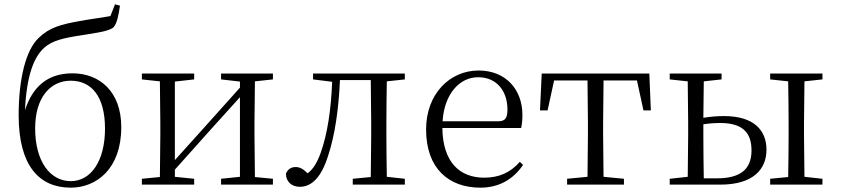

<svg xmlns="http://www.w3.org/2000/svg" viewBox="-20 -851 3875 885"><path d="M306 -16C212 -16 142 -106 142 -259C142 -403 213 -479 306 -479C400 -479 464 -409 464 -258C464 -110 400 -16 306 -16ZM306 14C423 14 539 -71 539 -265C539 -429 439 -513 314 -513C198 -513 130 -450 95 -343C103 -504 136 -588 184 -631C221 -664 272 -676 359 -689C427 -700 484 -707 504 -726C519 -744 526 -777 533 -825L510 -831L489 -777C448 -769 394 -763 348 -754C263 -739 208 -725 158 -676C98 -619 66 -485 66 -319C66 -88 160 14 306 14Z M999 -485 1086 -475V-447L922 -264L786 -113V-475L875 -485V-512H634V-485L717 -476L719 -285V-227L717 -35L634 -27V0H875V-27L786 -36V-69L946 -248L1086 -403V-36L999 -27V0H1238V-27L1155 -35L1153 -227V-285L1155 -476L1238 -485V-512H999Z M1688 0H1846V-27L1763 -36C1762 -91 1761 -173 1761 -227V-285C1761 -338 1762 -420 1763 -476L1846 -485V-512H1423V-485L1511 -474C1506 -344 1489 -233 1458 -146C1441 -100 1424 -72 1398 -52C1379 -71 1363 -81 1343 -81C1321 -81 1307 -71 1298 -51C1298 -13 1325 10 1362 10C1415 10 1461 -31 1493 -135C1523 -226 1541 -345 1547 -482H1689L1691 -285V-227L1689 -35L1606 -27V0Z M2194 14C2282 14 2347 -26 2391 -91L2376 -105C2334 -57 2282 -32 2212 -32C2100 -32 2021 -102 2019 -261H2382C2386 -277 2388 -297 2388 -321C2388 -438 2312 -526 2186 -526C2055 -526 1944 -420 1944 -254C1944 -74 2049 14 2194 14ZM2020 -292C2028 -418 2098 -495 2184 -495C2270 -495 2319 -431 2319 -346C2319 -309 2310 -292 2277 -292Z M2687 0H2856V-27L2762 -36L2760 -227V-285L2762 -480H2916L2946 -342H2980L2973 -512H2477L2469 -342H2504L2534 -480H2688L2690 -285V-227L2688 -36L2594 -27V0Z M3067 0H3300C3452 0 3513 -71 3513 -161C3513 -248 3458 -316 3317 -316C3285 -316 3253 -313 3222 -308L3224 -476L3306 -485V-512H3067V-485L3150 -476L3152 -285V-227L3150 -36L3067 -27ZM3222 -278C3247 -282 3273 -284 3300 -284C3399 -284 3444 -243 3444 -158C3444 -69 3391 -29 3284 -29H3224C3223 -84 3222 -170 3222 -227ZM3530 -485 3613 -476C3614 -420 3615 -339 3615 -285V-227C3615 -173 3614 -91 3613 -35L3530 -27V0H3771V-27L3688 -36L3686 -227V-285L3688 -476L3771 -485V-512H3530Z"/></svg>

Font: Noto Serif HK Light
Style: Regular
Weight: 300
Designer: Ryoko NISHIZUKA 西塚涼子 (kana & ideographs); Frank Grießhammer (Latin, Greek & Cyrillic); Wenlong ZHANG 张文龙 (bopomofo); San
Foundry: Adobe
Version: Version 2.001;hotconv 1.1.0;makeotfexe 2.6.0